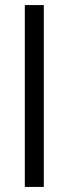

<svg xmlns="http://www.w3.org/2000/svg" viewBox="-20 -738 271 758"><path d="M153 0V-718H78V0Z"/></svg>

Font: RazerF5
Style: Regular
Weight: 400
Foundry: Razer Inc.
Version: Version 2